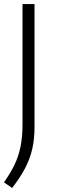

<svg xmlns="http://www.w3.org/2000/svg" viewBox="-22 -760 281 951"><path d="M38 171 -2.5 143Q29.5 98.5 49.8 56.2Q70 14 79.8 -34Q89.5 -82 89.5 -144.5V-740H149V-131Q149 -70.5 137.5 -21Q126 28.5 101.5 74.8Q77 121 38 171Z"/></svg>

Font: Encode Sans SC Light
Style: Regular
Weight: 300
Version: Version 3.002